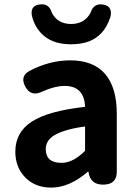

<svg xmlns="http://www.w3.org/2000/svg" viewBox="-20 -853 631 887"><path d="M456.1 0Q396.5 0 388.7 -59.6H385.7Q300.8 13.7 216.8 13.7Q142.6 13.7 96.7 -33.2Q50.8 -80.1 50.8 -152.3Q50.8 -242.2 127.4 -291.5Q204.1 -340.8 373 -359.4Q369.1 -456.1 278.3 -456.1Q234.4 -456.1 176.8 -430.7Q123 -403.3 96.7 -453.1Q71.3 -501 116.2 -525.4Q209 -574.2 304.7 -574.2Q411.1 -574.2 465.3 -511.7Q519.5 -449.2 519.5 -327.1V-59.6Q519.5 0 456.1 0ZM231.4 -228.5Q191.4 -204.1 191.4 -164.1Q191.4 -100.6 264.6 -100.6Q317.4 -100.6 373 -156.2V-268.6Q281.2 -256.8 231.4 -228.5ZM449.2 -701.2Q401.4 -648.4 308.6 -648.4Q231.4 -648.4 186 -685.1Q140.6 -721.7 127 -782.2Q120.1 -826.2 161.1 -832Q206.1 -839.8 219.7 -793.9Q246.1 -742.2 308.6 -742.2Q370.1 -742.2 398.4 -793.9Q412.1 -838.9 456.1 -832Q481.4 -828.1 488.8 -811Q496.1 -793.9 489.3 -772.5Q482.4 -751 471.2 -731.4Q460 -711.9 449.2 -701.2Z"/></svg>

Font: GenSenMaruGothic TW TTF Bold
Style: Regular
Weight: 700
Version: Version 1.301